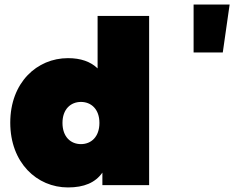

<svg xmlns="http://www.w3.org/2000/svg" viewBox="-20 -812 1027 842"><path d="M278 10C349 10 398 -11 429 -55V0H634V-742H408V-512C377 -542 334 -557 278 -557C142 -557 25 -450 25 -274C25 -98 142 10 278 10ZM335 -180C290 -180 254 -212 254 -273C254 -333 290 -365 335 -365C380 -365 416 -333 416 -273C416 -212 380 -180 335 -180ZM829 -582H957L987 -792H829Z"/></svg>

Font: Chess Sans Black
Style: Regular
Weight: 900
Designer: Wolf Bōese
Foundry: Wolf Bōese
Version: Version 7.223;Glyphs 3.3 (3306)